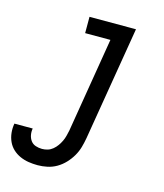

<svg xmlns="http://www.w3.org/2000/svg" viewBox="-164 -613 775 910"><g transform="rotate(15 223.5 -158.5)"><path d="M106 213Q83 213 61 209.5Q39 206 19 197Q-1 188 -16.5 173.5Q-32 159 -41 139.5Q-50 120 -52.5 97.5Q-55 75 -51 52Q-51 52 -51 51.5Q-51 51 -51 51H39Q39 51 39 51Q39 51 39 51Q36 67 39 83Q42 99 51 111Q60 123 75 128Q90 133 106 133Q120 133 133.5 129Q147 125 158.5 115.5Q170 106 178.5 94Q187 82 193 69.5Q199 57 202.5 43.5Q206 30 209 16L286 -450H162V-530H390L297 29Q293 52 286.5 75Q280 98 267.5 119.5Q255 141 237.5 159.5Q220 178 198.5 190.5Q177 203 153 208Q129 213 106 213Z"/></g></svg>

Font: Iosevka Slab Medium Oblique
Style: Regular
Weight: 500
Italic angle: -9°
Monospace: yes
Designer: Belleve Invis
Foundry: Belleve Invis
Version: Version 11.1.1; ttfautohint (v1.8.3)